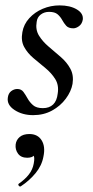

<svg xmlns="http://www.w3.org/2000/svg" viewBox="-20 -416 346 712"><path d="M103 11Q63 11 34 -8Q5 -27 9 -54Q11 -70 21.5 -78Q32 -86 44 -86Q59 -86 67 -75Q75 -64 82.5 -50.5Q90 -37 102.5 -26Q115 -15 139 -15Q163 -15 177 -28.5Q191 -42 194 -69Q199 -100 185 -122.5Q171 -145 148.5 -163.5Q126 -182 104 -200.5Q82 -219 69.5 -242Q57 -265 63 -297Q68 -326 88.5 -348.5Q109 -371 138.5 -383.5Q168 -396 201 -396Q240 -396 265 -381Q290 -366 287 -343Q284 -327 273 -319Q262 -311 252 -311Q234 -311 225.5 -320.5Q217 -330 210.5 -342Q204 -354 193.5 -363Q183 -372 162 -372Q144 -372 131 -362Q118 -352 116 -335Q111 -306 124.5 -284Q138 -262 160.5 -243Q183 -224 205.5 -204.5Q228 -185 241 -161Q254 -137 249 -105Q244 -77 224 -50Q204 -23 173 -6Q142 11 103 11ZM57 275Q53 277 49.5 272.5Q46 268 50 265Q73 249 87 231Q101 213 105 191Q110 167 103 156Q96 145 86 143L116 130Q117 150 108 159.5Q99 169 81 169Q58 169 47 154Q36 139 38 120Q40 103 53 92Q66 81 89 81Q120 81 134.5 104.5Q149 128 141 165Q135 198 112 226Q89 254 57 275Z"/></svg>

Font: Cormorant Garamond Light Medium
Style: Italic
Weight: 500
Italic angle: -10°
Version: Version 4.001